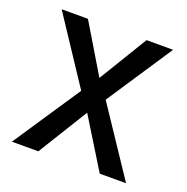

<svg xmlns="http://www.w3.org/2000/svg" viewBox="-101 -623 698 717"><g transform="rotate(20 248.0 -264.0)"><path d="M245.6 -335.4 129.9 -528.3H25.4L198.2 -267.1L20 0H125L247.1 -197.8L369.1 0H473.6L295.4 -267.1L468.3 -528.3H362.8Z"/></g></svg>

Font: Vazir
Style: Regular
Weight: 400
Designer: Saber Rastikerdar
Foundry: Saber Rastikerdar
Version: Version 27.002;January 24, 2021;FontCreator 13.0.0.2683 64-b